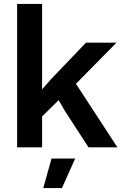

<svg xmlns="http://www.w3.org/2000/svg" viewBox="-20 -749 632 976"><path d="M67 0V-729H194V-295L239 -346L417 -532H572L366 -323L577 0H430L310 -185L278 -240L194 -157V0ZM200 207 242 57H362L295 207Z"/></svg>

Font: Mona Sans ExtraLight SemiBold
Style: Regular
Weight: 600
Version: Version 2.000